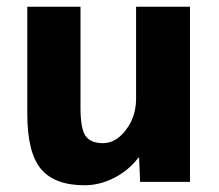

<svg xmlns="http://www.w3.org/2000/svg" viewBox="-20 -540 650 570"><path d="M219 -520V-220Q219 -158 234 -136.5Q249 -115 286 -115Q324 -115 354 -154.5Q384 -194 384 -247V-520H544V0H396L393 -72H391Q362 -34 319 -12Q276 10 231 10Q142 10 101.5 -38.5Q61 -87 61 -203V-520Z"/></svg>

Font: Mplus 1p ExtraBold
Style: Regular
Weight: 800
Version: Version 1.061